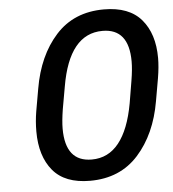

<svg xmlns="http://www.w3.org/2000/svg" viewBox="-52 -762 741 821"><g transform="rotate(-5 318.5 -351.5)"><path d="M91 -219Q91 -262 98 -304L115 -401Q139 -541 217 -627.5Q295 -714 424 -714Q532 -714 584.5 -652.5Q637 -591 637 -487Q637 -449 629 -401L612 -304Q588 -164 509.5 -76.5Q431 11 302 11Q194 11 142.5 -51Q91 -113 91 -219ZM499 -304 515 -400Q523 -448 523 -482Q523 -623 410 -623Q267 -623 229 -400L212 -304Q204 -254 204 -221Q204 -79 317 -79Q388 -79 433.5 -136Q479 -193 499 -304Z"/></g></svg>

Font: Be Vietnam Medium
Style: Italic
Weight: 500
Italic angle: -9.444°
Designer: Gabriel Lam
Foundry: TypeRant
Version: Version 3.000